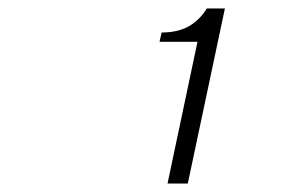

<svg xmlns="http://www.w3.org/2000/svg" viewBox="-20 -799 672 455"><path d="M377 -364 448 -700H358L363 -722Q401 -722 427 -736.5Q453 -751 470 -779H513L425 -364Z"/></svg>

Font: Atkinson Hyperlegible Mono ExtraLight
Style: Italic
Weight: 200
Italic angle: -12°
Monospace: yes
Designer: Elliott Scott, Megan Eiswerth, Linus Boman, Theodore Petrosky, Letters from Sweden
Foundry: Applied Design Works, Letters from Sweden
Version: Version 2.001